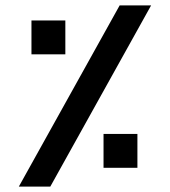

<svg xmlns="http://www.w3.org/2000/svg" viewBox="-20 -694 632 714"><path d="M425 -674 50 0H167L542 -674ZM97 -618V-492H223V-618ZM365 -196V-70H491V-196Z"/></svg>

Font: Noto Kufi Arabic
Style: Bold
Weight: 700
Designer: Monotype Design Team, David Williams, Khaled Hosny
Foundry: Google LLC
Version: Version 2.109